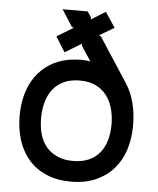

<svg xmlns="http://www.w3.org/2000/svg" viewBox="-58 -901 791 961"><g transform="rotate(5 337.5 -421.0)"><path d="M620 -296Q620 -231 602 -175Q584 -119 548 -78Q512 -37 458.5 -13.5Q405 10 335 10Q264 10 210.5 -13Q157 -36 121.5 -77Q86 -118 68 -174Q50 -230 50 -296Q50 -354 64 -404.5Q78 -455 106 -494.5Q134 -534 175.5 -560.5Q217 -587 272 -597Q286 -599 302 -600.5Q318 -602 332 -602Q359 -602 379 -598L331 -671L330 -683L246 -632L199 -708L281 -758L271 -763L218 -846H344L362 -819L364 -808L435 -852L485 -776L411 -732L421 -727L566 -504Q620 -420 620 -296ZM512 -293Q512 -336 501.5 -373.5Q491 -411 469 -439Q447 -467 414 -482.5Q381 -498 335 -498Q289 -498 255.5 -482.5Q222 -467 200.5 -439.5Q179 -412 168.5 -374.5Q158 -337 158 -293Q158 -249 168.5 -212.5Q179 -176 201 -150Q223 -124 256.5 -109Q290 -94 335 -94Q381 -94 414 -108.5Q447 -123 469 -149.5Q491 -176 501.5 -212.5Q512 -249 512 -293Z"/></g></svg>

Font: Sinkin Sans 500 Medium
Style: 500 Medium
Weight: 500
Designer: Keith Bates
Foundry: K-Type
Version: Sinkin Sans (version 1.0)  by Keith Bates   •   © 2014   www